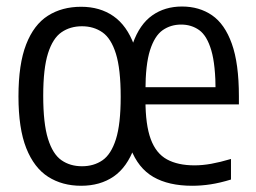

<svg xmlns="http://www.w3.org/2000/svg" viewBox="-20 -572 800 601"><path d="M234 9.5Q174.8 9.5 130.7 -18.6Q86.7 -46.7 62.2 -108.2Q37.8 -169.8 37.8 -270.3Q37.8 -371.4 61.9 -433.1Q85.9 -494.8 130 -522.8Q174.1 -550.8 234 -550.8Q292.8 -550.8 335 -521.5Q377.3 -492.2 400 -430.3Q422.8 -368.4 422.8 -270.8Q422.8 -172.4 400.4 -110.5Q378 -48.6 335.8 -19.5Q293.5 9.5 234 9.5ZM236.6 -51.6Q273.6 -51.6 300.8 -70.3Q327.9 -89 342.9 -136.3Q357.8 -183.5 357.8 -268.8Q357.8 -356 342.8 -404Q327.8 -451.9 300.6 -470.8Q273.3 -489.8 236.6 -489.8Q199.8 -489.8 172.6 -471.1Q145.3 -452.4 130.3 -405.1Q115.3 -357.8 115.3 -272.3Q115.3 -185.3 130.3 -137.3Q145.2 -89.4 172.4 -70.5Q199.5 -51.6 236.6 -51.6ZM581.7 9.5Q508 9.5 460.1 -18.1Q412.3 -45.7 388.9 -107.4Q365.5 -169.1 365.5 -272.1L374.7 -280.7Q374.7 -376.6 395.9 -436.3Q417.2 -496.1 456.6 -523.8Q495.9 -551.6 549.7 -551.6Q603.7 -551.6 643.7 -524.2Q683.7 -496.7 705.7 -435Q727.8 -373.3 727.8 -270.5V-245.2H421.6V-299.1H667.8L654.9 -283.7Q654.9 -368.6 641.4 -414.4Q627.9 -460.2 603.6 -477.7Q579.3 -495.1 546.9 -495.1Q514.3 -495.1 489.1 -477.5Q464 -459.8 449.6 -414.8Q435.3 -369.7 435.3 -288.1V-259Q435.3 -181.1 451.9 -136.4Q468.4 -91.8 502.6 -73.1Q536.7 -54.4 589.1 -54.4Q613.5 -54.4 641.2 -59.3Q668.9 -64.3 703 -74.4V-10Q668.8 0.5 639.4 5Q609.9 9.5 581.7 9.5Z"/></svg>

Font: Encode Sans Condensed Thin
Style: Regular
Weight: 100
Width: 3
Designer: Multiple Designers
Foundry: Impallari Type
Version: Version 3.002